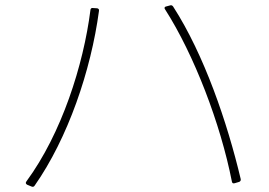

<svg xmlns="http://www.w3.org/2000/svg" viewBox="-20 -727 1040 741"><path d="M886 -20 903 -25C908 -27 910 -31 909 -36C857 -255 768 -516 648 -702C645 -706 641 -708 636 -706L621 -702C615 -701 613 -696 617 -691C729 -516 831 -250 875 -26C876 -20 880 -18 886 -20ZM329 -688C302 -476 218 -212 82 -27C78 -22 79 -17 85 -14L102 -7C107 -5 111 -6 114 -11C242 -194 331 -454 362 -685C363 -691 360 -694 355 -695L339 -696C333 -697 329 -694 329 -688Z"/></svg>

Font: LINE Seed JP_OTF Thin
Style: Regular
Weight: 250
Designer: LY Corporation & Fontrix & Fontworks
Version: Version 1.007